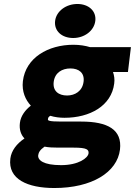

<svg xmlns="http://www.w3.org/2000/svg" viewBox="-20 -728 678 965"><path d="M204 9C224 13 247 14 274 14H351C417 14 427 24 425 43C422 66 375 102 287 102C198 102 169 77 172 52C174 38 181 25 204 9ZM253 217C442 217 569 138 583 24C595 -77 521 -117 388 -117H288C221 -117 220 -123 221 -129C222 -137 224 -141 233 -146C255 -139 281 -136 304 -136C432 -136 540 -196 554 -308C557 -329 554 -348 548 -366H623L638 -491H433C410 -498 381 -503 349 -503C222 -503 109 -438 95 -320C89 -268 108 -226 135 -197C108 -176 84 -146 80 -110C76 -77 85 -51 103 -32C64 -6 37 29 32 69C19 173 119 217 253 217ZM250 -317C256 -363 292 -384 334 -384C376 -384 406 -362 400 -317C394 -270 357 -248 317 -248C275 -248 244 -270 250 -317ZM459 -623C465 -673 425 -708 369 -708C312 -708 263 -672 257 -623C251 -573 290 -537 348 -537C404 -537 453 -573 459 -623Z"/></svg>

Font: Falling Sky
Style: ExBdObl
Weight: 400
Designer: Paul D. Hunt
Foundry: Adobe Systems Incorporated
Version: Version 1.02